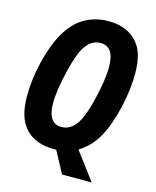

<svg xmlns="http://www.w3.org/2000/svg" viewBox="-128 -829 858 1054"><g transform="rotate(15 301.0 -302.5)"><path d="M261.2 14.2H248Q194.8 14.2 154.3 -1.2Q113.8 -16.6 85.9 -46.4Q56.6 -78.1 43.2 -123.8Q29.8 -169.4 29.8 -231.4Q29.8 -274.4 35.9 -324.2Q42 -374 54.2 -424.8Q66.4 -475.6 83 -520Q99.6 -564.5 119.1 -598.6Q137.7 -630.9 161.6 -658.2Q185.5 -685.5 218.8 -705.6Q248 -723.1 282.7 -732.7Q317.4 -742.2 357.4 -742.2Q409.2 -742.2 449 -726.6Q488.8 -710.9 516.1 -682.1Q546.4 -649.9 559.1 -605.7Q571.8 -561.5 571.8 -500Q571.8 -459.5 566.2 -410.4Q560.5 -361.3 547.9 -306.2Q536.6 -257.3 520.3 -210.9Q503.9 -164.6 483.4 -127.9Q473.1 -109.9 462.4 -95.5Q451.7 -81.1 440.4 -68.8Q414.6 -41.5 378.9 -19L495.6 137.2H327.6ZM256.3 -113.8Q285.6 -113.8 310.1 -131.3Q321.8 -139.6 332.3 -152.3Q342.8 -165 352.1 -182.1Q357.4 -192.4 363.3 -206.5Q369.1 -220.7 374.5 -235.8Q384.8 -265.1 395 -307.6Q402.8 -339.4 407.7 -364.5Q412.6 -389.6 416.5 -413.1Q423.8 -461.4 423.8 -498Q423.8 -557.1 404.3 -585.9Q384.3 -615.2 345.7 -615.2Q329.1 -615.2 315.7 -610.4Q302.2 -605.5 292 -598.1Q280.3 -589.8 269.5 -576.7Q258.8 -563.5 250 -547.4Q243.2 -535.2 238.5 -522.9Q233.9 -510.7 229 -496.6Q225.6 -486.3 222.9 -477.8Q220.2 -469.2 217.8 -460.9Q215.3 -452.6 212.9 -442.9Q210.4 -433.1 207 -419.9Q199.2 -388.7 194.3 -364Q189.5 -339.4 185.5 -315.4Q178.2 -266.1 178.2 -230Q178.2 -170.9 197.8 -142.6Q208 -127.4 222.9 -120.6Q237.8 -113.8 256.3 -113.8Z"/></g></svg>

Font: Hack
Style: Bold Italic
Weight: 700
Italic angle: -11°
Monospace: yes
Designer: Christopher Simpkins
Foundry: Christopher Simpkins
Version: Version 2.017; ttfautohint (v1.4.1) -l 4 -r 80 -G 350 -x 0 -